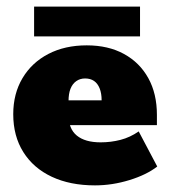

<svg xmlns="http://www.w3.org/2000/svg" viewBox="-20 -550 515 580"><path d="M267 10Q192 10 136.5 -16Q81 -42 50.5 -90.5Q20 -139 20 -205Q20 -267 48 -314Q76 -361 126 -387Q176 -413 242 -413Q307 -413 354.5 -387Q402 -361 428 -314Q454 -267 454 -203V-172H109V-247H287Q287 -268 281 -283Q275 -298 264 -305.5Q253 -313 237 -313Q222 -313 210.5 -305Q199 -297 193 -282Q187 -267 187 -244V-203Q187 -161 212 -140.5Q237 -120 284 -120Q315 -120 344 -127.5Q373 -135 399 -153L455 -47Q423 -22 371 -6Q319 10 267 10ZM83 -440V-530H403V-440Z"/></svg>

Font: Rokkitt Black
Style: Regular
Weight: 900
Designer: Vernon Adams
Foundry: Vernon Adams
Version: Version 3.103